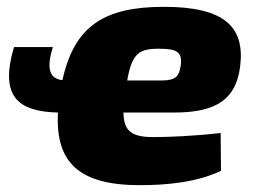

<svg xmlns="http://www.w3.org/2000/svg" viewBox="-20 -531 746 563"><path d="M461 -511C284 -511 198 -454 163 -296C128 -300 114 -325 135 -393H21C-21 -250 30 -204 150 -201C142 -57 209 12 390 12C472 12 558 3 628 -30L627 -141C548 -132 473 -129 431 -129C367 -129 343 -145 342 -201H491C620 -201 672 -244 684 -335C699 -451 640 -511 461 -511ZM510 -339C505 -308 497 -295 453 -295H353C367 -375 388 -389 449 -388C499 -388 515 -378 510 -339Z"/></svg>

Font: Exo 2 Extra Bold
Style: Italic
Weight: 800
Italic angle: -8°
Designer: Natanael Gama
Version: Version 1.001;PS 001.001;hotconv 1.0.88;makeotf.lib2.5.64775